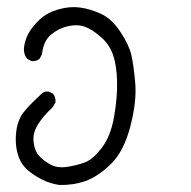

<svg xmlns="http://www.w3.org/2000/svg" viewBox="-20 -239 540 542"><path d="M147.5 283.2Q122.1 279.3 100.1 268.6Q78.1 257.8 60.1 242.7Q42 227.5 34.7 209Q27.3 190.4 25.4 171.9Q23.4 153.3 25.9 131.8Q28.3 110.4 38.1 90.8Q47.9 71.3 94.7 28.3Q103.5 17.6 117.2 19.5L129.9 25.4Q137.7 36.1 136.7 49.8L128.9 63.5Q102.5 87.9 87.4 111.8Q72.3 135.7 74.7 160.6Q77.1 185.5 89.8 200.2Q102.5 214.8 122.6 225.6Q142.6 236.3 170.4 231.9Q198.2 227.5 220.2 219.2Q242.2 210.9 267.1 178.7Q292 146.5 301.8 91.8Q311.5 37.1 310.5 -8.3Q309.6 -53.7 299.3 -83.5Q289.1 -113.3 265.1 -134.3Q241.2 -155.3 220.7 -163.1Q200.2 -170.9 173.8 -165.5Q147.5 -160.2 125 -142.1Q102.5 -124 98.6 -85.9L91.8 -73.2Q83 -65.4 69.3 -66.4L56.6 -73.2Q44.9 -87.9 48.3 -108.9Q51.8 -129.9 62 -147.5Q72.3 -165 92.3 -184.1Q112.3 -203.1 144.5 -212.4Q176.8 -221.7 205.6 -217.8Q234.4 -213.9 264.6 -200.2Q294.9 -186.5 319.3 -149.9Q343.8 -113.3 350.6 -84.5Q357.4 -55.7 361.8 -3.9Q366.2 47.9 347.7 118.7Q329.1 189.5 292.5 224.6Q255.9 259.8 221.2 272Q186.5 284.2 147.5 283.2Z"/></svg>

Font: NaikaiFont
Style: Regular
Weight: 400
Version: Version 1.67